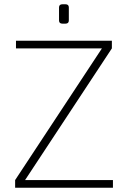

<svg xmlns="http://www.w3.org/2000/svg" viewBox="-20 -881 600 901"><path d="M459 -655 505 -654 97 -35 51 -36ZM510 -36V0H51V-36ZM505 -690V-654H55V-690ZM287 -861Q303 -861 303 -846V-785Q303 -770 287 -770H273Q257 -770 257 -785V-846Q257 -861 273 -861Z"/></svg>

Font: Exo 2 ExtraLight
Style: Regular
Weight: 250
Designer: Natanael Gama
Foundry: Natanael Gama
Version: Version 2.010